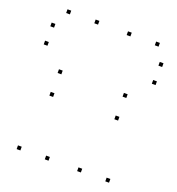

<svg xmlns="http://www.w3.org/2000/svg" viewBox="-135 -849 890 968"><g transform="rotate(20 310.0 -365.0)"><path d="M610 -532.7V-552.7H590V-532.7ZM610 -629.8V-649.8H590V-629.8ZM30 -629.8V-649.8H10V-629.8ZM30 -532.7V-552.7H10V-532.7ZM557.8 10V-10H537.8V10ZM557.8 -720V-740H537.8V-720ZM406.8 -720V-740H386.8V-720ZM406.8 10V-10H386.8V10ZM233.2 10V-10H213.2V10ZM233.2 -720V-740H213.2V-720ZM82.2 -720V-740H62.2V-720ZM82.2 10V-10H62.2V10ZM493.6 -299.9V-319.9H473.6V-299.9ZM493.6 -421.2V-441.2H473.6V-421.2ZM145.1 -421.2V-441.2H125.1V-421.2ZM145.1 -299.9V-319.9H125.1V-299.9Z"/></g></svg>

Font: Monaspace Krypton Dots Var
Style: Regular
Weight: 400
Designer: Riley Cran and the Lettermatic Team
Version: Version 1.100 (Monaspace Krypton Dots)